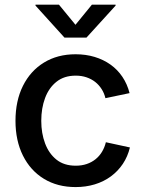

<svg xmlns="http://www.w3.org/2000/svg" viewBox="-20 -779 612 811"><path d="M299.3 11.2Q222.7 11.2 165.5 -23.7Q108.4 -58.6 76.9 -121.8Q45.4 -185.1 45.4 -268.6Q45.4 -353 76.9 -416.3Q108.4 -479.5 165.5 -514.6Q222.7 -549.8 299.3 -549.8Q342.3 -549.8 379.6 -538.6Q417 -527.3 446.8 -506.1Q476.6 -484.9 497.1 -454.3Q517.6 -423.8 527.3 -385.7L425.3 -364.3Q420.4 -385.3 409.2 -402.8Q397.9 -420.4 382.1 -432.9Q366.2 -445.3 345.5 -452.4Q324.7 -459.5 299.8 -459.5Q251 -459.5 218.8 -433.8Q186.5 -408.2 170.4 -365Q154.3 -321.8 154.3 -268.6Q154.3 -216.3 170.4 -173.3Q186.5 -130.4 218.5 -104.7Q250.5 -79.1 299.8 -79.1Q325.2 -79.1 346.2 -86.2Q367.2 -93.3 383.5 -106.4Q399.9 -119.6 410.9 -137.9Q421.9 -156.2 427.2 -178.2L528.8 -156.2Q519.5 -117.7 498.8 -86.7Q478 -55.7 448 -33.7Q418 -11.7 380.1 -0.2Q342.3 11.2 299.3 11.2ZM229 -759.3 298.8 -674.3 368.2 -759.3H468.3V-755.4L345.2 -620.1H252.4L129.9 -755.4V-759.3Z"/></svg>

Font: Inter 16pt Medium
Style: Regular
Weight: 500
Version: Version 4.001;git-66647c0bb